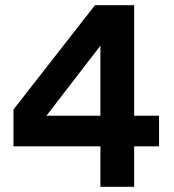

<svg xmlns="http://www.w3.org/2000/svg" viewBox="-20 -720 671 740"><path d="M367 -156H32V-298L346 -700H497V-274H593V-156H497V0H367ZM367 -274V-544L159 -274Z"/></svg>

Font: NT Somic Bold
Style: Regular
Weight: 700
Designer: Ravid Balaliev — lead type designer, mastering
Michael Voronin — secret advisor, marketing
Ivan Kovalenko — best boy
Foundry: NT Type
Version: Version 0.7